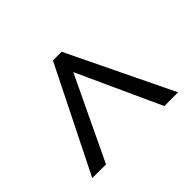

<svg xmlns="http://www.w3.org/2000/svg" viewBox="-104 -934 780 780"><g transform="rotate(-45 286.0 -544.5)"><path d="M39 -319 264 -770H314L532 -319H453L289 -678L118 -319Z"/></g></svg>

Font: Noto Sans Tamil UI
Style: Regular
Weight: 400
Designer: Jelle Bosma - Monotype Design Team
Foundry: Monotype Imaging Inc.
Version: Version 2.004; ttfautohint (v1.8.4.7-5d5b)